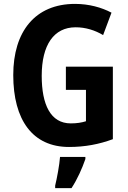

<svg xmlns="http://www.w3.org/2000/svg" viewBox="-20 -744 659 985"><path d="M318 -402V-283H421V-122C399 -115 374 -111 343 -111C239 -111 194 -208 194 -355C194 -513 256 -604 368 -604C419 -604 467 -589 509 -564L552 -679C501 -706 436 -724 365 -724C160 -724 48 -582 48 -359C48 -129 147 10 334 10C416 10 489 -4 559 -30V-402ZM418 72V61H288C285 102 272 172 263 208V221H347C377 175 401 121 418 72Z"/></svg>

Font: Noto Sans Devanagari Condensed
Style: Bold
Weight: 700
Width: 3
Designer: Jelle Bosma - Monotype Design Team
Foundry: Monotype Imaging Inc.
Version: Version 2.004